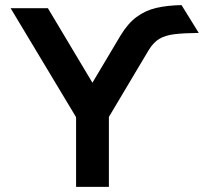

<svg xmlns="http://www.w3.org/2000/svg" viewBox="-20 -732 810 752"><path d="M278 0V-273L21.5 -700H167.5L342 -408L451.5 -592Q480.5 -640 514.8 -665.5Q549 -691 592.2 -701Q635.5 -711 691 -712L758.5 -603Q699.5 -602.5 663 -598Q626.5 -593.5 603.5 -579.5Q580.5 -565.5 562.5 -536L406.5 -274V0Z"/></svg>

Font: Undotted
Style: Bold
Weight: 700
Designer: Delve Withrington, Dave Bailey, Thomas Jockin
Foundry: Delve Fonts LLC
Version: Version 4.000